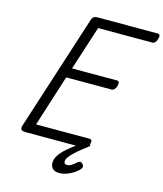

<svg xmlns="http://www.w3.org/2000/svg" viewBox="-171 -1142 1282 1508"><g transform="rotate(15 469.5 -387.5)"><path d="M119 0Q94 0 84 -9Q74 -18 80 -40L386 -990Q391 -1003 402 -1010Q413 -1017 433 -1017H922Q933 -1017 937 -1007.5Q941 -998 935 -977Q930 -958 920 -947.5Q910 -937 899 -937H457L341 -578H708Q719 -578 723 -568Q727 -558 722 -538Q716 -518 706 -508Q696 -498 685 -498H315L182 -80H619Q630 -80 634.5 -70.5Q639 -61 633 -40Q628 -21 618 -10.5Q608 0 597 0ZM455 242Q421 242 402.5 224.5Q384 207 384 179Q384 150 400 122.5Q416 95 442.5 69.5Q469 44 502 19Q535 -6 570 -31L636 -32V-26Q605 -2 576 21Q547 44 524 66Q501 88 487.5 107Q474 126 474 142Q474 153 480.5 159Q487 165 499 165Q517 165 535 153.5Q553 142 574 123Q582 116 592 114.5Q602 113 612 123Q619 130 622.5 139.5Q626 149 619 160Q604 181 576.5 200Q549 219 517 230.5Q485 242 455 242Z"/></g></svg>

Font: Playwrite CO
Style: Regular
Weight: 400
Designer: Veronika Burian, José Scaglione
Foundry: TypeTogether
Version: Version 1.000